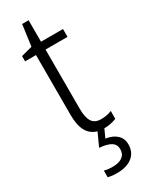

<svg xmlns="http://www.w3.org/2000/svg" viewBox="-233 -697 752 976"><g transform="rotate(-30 143.5 -209.0)"><path d="M195 10 173 58Q214 64 237 85.5Q260 107 260 142Q260 188 227.5 214Q195 240 137 240Q106 240 85 234V195Q106 201 135 201Q171 201 191.5 186Q212 171 212 142Q212 114 189 100Q166 86 122 83L157 6Q118 -5 99 -39.5Q80 -74 80 -135V-486H16V-517L81 -534L98 -658H136V-532H265V-486H136V-138Q136 -87 152 -62.5Q168 -38 205 -38Q240 -38 267 -50V-4Q234 10 195 10Z"/></g></svg>

Font: Noto Sans UI NarrowLight
Style: Regular
Weight: 300
Width: 4
Designer: Monotype Design Team
Foundry: Monotype Imaging Inc.
Version: Version 1.001